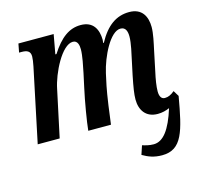

<svg xmlns="http://www.w3.org/2000/svg" viewBox="-110 -663 1043 1005"><g transform="rotate(-15 411.5 -160.5)"><path d="M682 9C706 9 728 3 746 -5C712 104 672 157 620 157C595 157 576 151 559 146L543 194C574 212 604 224 648 224C757 224 779 129 811 -54L792 -85C773 -69 757 -62 739 -62C721 -62 711 -77 711 -105C711 -132 717 -169 726 -209L749 -319C757 -356 768 -404 768 -439C768 -495 744 -545 674 -545C604 -545 550 -507 505 -424H501C502 -430 503 -437 503 -442C502 -496 480 -545 411 -545C349 -545 300 -509 250 -431H244L263 -536H72L63 -489H76C105 -489 124 -482 124 -452C124 -440 121 -420 117 -400L33 0H152L206 -253C222 -335 289 -471 349 -471C375 -471 380 -444 380 -422C380 -388 368 -332 361 -298L345 -224C330 -157 311 -45 307 0H430C435 -45 451 -159 460 -202L474 -267C493 -352 552 -474 608 -473C636 -473 643 -448 643 -421C643 -384 629 -328 623 -299L606 -219C594 -159 588 -123 588 -94C588 -37 617 9 682 9Z"/></g></svg>

Font: Noto Serif Condensed SemiBold
Style: Italic
Weight: 600
Width: 3
Italic angle: -12°
Designer: Monotype Design Team
Foundry: Monotype Imaging Inc.
Version: Version 2.014